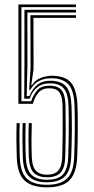

<svg xmlns="http://www.w3.org/2000/svg" viewBox="-20 -819 416 847"><path d="M187 -37Q149.2 -37 129.4 -56.5Q109.5 -76 107 -126.8Q105.8 -155.2 105.6 -197Q105.5 -238.8 107 -276H120.2Q119 -241 118.9 -200.8Q118.8 -160.5 120.2 -127.2Q122.2 -81.8 139.4 -65Q156.5 -48.2 187 -48.2Q221.2 -48.2 237.2 -66.5Q253.2 -84.8 254.5 -127Q256 -179.8 256.4 -217.9Q256.8 -256 256.5 -287.5Q256.2 -319 255.8 -351.8Q255.2 -392.8 242.6 -410.9Q230 -429 198.5 -429.5Q165.2 -430.2 148.2 -408.2Q131.2 -386.2 125.2 -361H61.2V-799.2H315.2V-787.5H74.5V-372.2H117.5Q125 -396.8 142.9 -419.2Q160.8 -441.8 201.2 -440.8Q238.5 -440 253.4 -419.1Q268.2 -398.2 269 -352Q270 -296.2 269.9 -245.9Q269.8 -195.5 267.8 -127Q266.5 -79.5 248 -58.2Q229.5 -37 187 -37ZM187 -14.8Q134.5 -14.8 108.6 -39.5Q82.8 -64.2 80.5 -125.5Q79.2 -156.8 79 -197.1Q78.8 -237.5 80 -276H93.2Q92 -240.8 92.1 -201.2Q92.2 -161.8 93.8 -126Q95.8 -71 118.4 -48.5Q141 -26 187 -26Q236 -25.8 257.5 -49.2Q279 -72.8 281 -127Q282.8 -182.5 283.2 -239.5Q283.8 -296.5 282.2 -352Q280.8 -403.8 262.8 -427Q244.8 -450.2 203.2 -451.5Q169 -452.5 145.8 -434.8Q122.5 -417 111 -383.8H86.8L87.8 -535.8V-775.8H315.2V-763.8H100.8L101 -528.8L97.8 -395H110Q122.8 -428.2 145.9 -446Q169 -463.8 205.5 -462.8Q251.8 -461.5 272.5 -436.2Q293.2 -411 295.5 -351.5Q297.2 -304 297 -247.6Q296.8 -191.2 294 -126Q291.2 -64.5 265.1 -39.6Q239 -14.8 187 -14.8ZM187 7.5Q122.2 7.5 89.6 -21.5Q57 -50.5 54 -124Q52.8 -154.5 52.4 -195.9Q52 -237.2 53.5 -276H66.8Q65.5 -240.8 65.8 -199.2Q66 -157.8 67.2 -124.8Q70 -57.8 98.9 -30.8Q127.8 -3.8 187 -3.8Q246 -3.8 275.2 -30.9Q304.5 -58 307.2 -125.5Q309.5 -188.8 310 -243.5Q310.5 -298.2 308.8 -351.5Q306.5 -420.5 282.1 -446.6Q257.8 -472.8 209 -473.8Q177 -474.2 153.6 -462.6Q130.2 -451 113 -422.5L108.8 -422.2L114.8 -519.2L114.2 -752H315.2V-740.2H127.5L128 -513L117.8 -443.2H121Q137.2 -467.8 162.9 -476.6Q188.5 -485.5 214.5 -484.8Q270.2 -483.2 294.8 -452.5Q319.2 -421.8 321.8 -352Q323.5 -299.8 323.2 -246.9Q323 -194 320.5 -127Q317.5 -56.2 287.2 -24.4Q257 7.5 187 7.5Z"/></svg>

Font: Big Shoulders Inline Display
Style: Regular
Weight: 400
Designer: Patric King
Foundry: XO Type Co
Version: Version 1.000